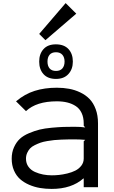

<svg xmlns="http://www.w3.org/2000/svg" viewBox="-20 -1203 735 1234"><path d="M518.1 -294.9 527.8 -304.2Q491.2 -307.1 463.9 -307.1Q462.4 -307.1 459 -307.1Q433.1 -307.1 418.5 -306.9Q403.8 -306.6 375.2 -305.7Q346.7 -304.7 328.4 -302.7Q310.1 -300.8 283.7 -296.4Q257.3 -292 240.2 -285.9Q223.1 -279.8 203.6 -270.3Q184.1 -260.7 173.1 -248.8Q162.1 -236.8 154.5 -220Q147 -203.1 147 -183.1Q147 -153.3 162.8 -131.3Q178.7 -109.4 204.6 -97.9Q230.5 -86.4 257.6 -81.3Q284.7 -76.2 313 -76.2Q335 -76.2 359.1 -78.6Q383.3 -81.1 412.6 -88.1Q441.9 -95.2 464.6 -106.7Q487.3 -118.2 502.7 -138.2Q518.1 -158.2 518.1 -184.1ZM339.8 -867.2Q312.5 -867.2 298.8 -851.1Q285.2 -835 285.2 -807.1Q285.2 -779.3 298.8 -763.2Q312.5 -747.1 339.8 -747.1Q367.2 -747.1 381.1 -763.4Q395 -779.8 395 -807.1Q395 -834.5 380.9 -850.8Q366.7 -867.2 339.8 -867.2ZM609.9 -410.2V0H518.1V-56.2H516.1Q439.9 11.2 312 11.2Q272.5 11.2 236.6 5.1Q200.7 -1 167 -15.6Q133.3 -30.3 108.9 -52Q84.5 -73.7 69.8 -107.4Q55.2 -141.1 55.2 -183.1Q55.2 -224.1 70.1 -256.8Q85 -289.6 107.4 -310.5Q129.9 -331.5 166.3 -346.9Q202.6 -362.3 234.6 -370.1Q266.6 -377.9 312 -382.1Q357.4 -386.2 387 -387.2Q416.5 -388.2 458 -388.2Q500.5 -388.2 527.8 -383.8L518.1 -395V-409.2Q518.1 -448.2 504.6 -476.8Q491.2 -505.4 466.8 -521.2Q442.4 -537.1 412.4 -544.4Q382.3 -551.8 345.2 -551.8Q213.9 -551.8 147 -488.8L83 -551.8Q138.7 -598.6 202.6 -618.9Q266.6 -639.2 345.2 -639.2Q387.2 -639.2 424.3 -632.3Q461.4 -625.5 496.1 -608.9Q530.8 -592.3 555.4 -566.9Q580.1 -541.5 595 -501.5Q609.9 -461.4 609.9 -410.2ZM448.2 -807.1Q448.2 -758.3 419.7 -727.1Q391.1 -695.8 339.8 -695.8Q287.1 -695.8 259.5 -726.6Q231.9 -757.3 231.9 -807.1Q231.9 -856.4 259.5 -887.2Q287.1 -918 338.9 -918Q392.1 -918 420.2 -887.5Q448.2 -856.9 448.2 -807.1ZM401.9 -1183.1 470.2 -1115.2 272 -944.8 231.9 -984.9Z"/></svg>

Font: Sinkin Sans 400 Regular
Style: Regular
Weight: 400
Designer: Keith Bates
Foundry: K-Type
Version: Sinkin Sans (version 1.0)  by Keith Bates   •   © 2014   www